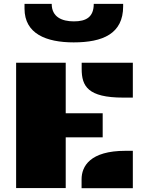

<svg xmlns="http://www.w3.org/2000/svg" viewBox="-20 -997 789 1017"><path d="M412.6 -631.8C412.6 -541 444.8 -480 632.8 -480H683.6V-664.6H412.6ZM65.4 -1H328.1V-269.5H523.9V-397H328.1V-664.6H65.4ZM412.1 0H683.6V-198.2H645C456.5 -198.2 412.1 -115.7 412.1 -47.4ZM370.1 -772.5C523.9 -772.5 632.3 -817.9 632.3 -963.4V-976.6H476.6C476.6 -906.7 436.5 -883.8 371.6 -883.8C308.1 -883.8 253.9 -906.7 253.9 -976.6H109.9V-951.2C109.9 -817.9 225.1 -772.5 370.1 -772.5Z"/></svg>

Font: Plaster
Style: Regular
Weight: 400
Designer: Eben Sorkin
Foundry: Eben Sorkin
Version: Version 1.007